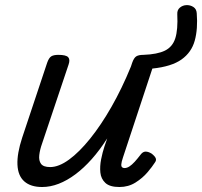

<svg xmlns="http://www.w3.org/2000/svg" viewBox="-20 -735 810 770"><path d="M149 15Q103 15 77.5 -7.5Q52 -30 50 -74.5Q48 -119 69 -183L169 -483Q176 -503 185.5 -509Q195 -515 214 -515Q245 -515 253.5 -505.5Q262 -496 255 -476L149 -160Q140 -135 137.5 -113Q135 -91 144.5 -78Q154 -65 181 -65Q216 -65 257 -95Q298 -125 341.5 -179Q385 -233 427 -306.5Q469 -380 505 -468L510 -483Q517 -503 526.5 -509Q536 -515 555 -515Q611 -517 641.5 -532Q672 -547 683 -581.5Q694 -616 691 -678Q690 -695 701.5 -704.5Q713 -714 728 -714.5Q743 -715 755.5 -707Q768 -699 769 -682Q774 -619 761 -572Q748 -525 708 -496.5Q668 -468 591 -460L473 -103Q467 -85 466.5 -76Q466 -67 470 -64Q474 -61 479 -61Q489 -61 499 -67.5Q509 -74 520 -86Q531 -98 544 -115Q553 -127 564 -127Q575 -127 588 -119Q601 -109 604.5 -100.5Q608 -92 601 -83Q591 -67 571.5 -44Q552 -21 523.5 -3Q495 15 459 15Q420 15 402.5 -1.5Q385 -18 382.5 -43Q380 -68 385.5 -96Q391 -124 399 -148L410 -180Q380 -133 348 -97Q316 -61 282.5 -36Q249 -11 215.5 2Q182 15 149 15Z"/></svg>

Font: Playwrite NZ
Style: Regular
Weight: 400
Designer: Veronika Burian, José Scaglione
Foundry: TypeTogether
Version: Version 1.002